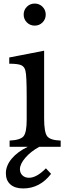

<svg xmlns="http://www.w3.org/2000/svg" viewBox="-20 -825 381 1079"><path d="M238 121 267 152Q204 234 110 234Q64 234 38.5 211.5Q13 189 13 149Q13 106 45.5 67Q78 28 136 0H34V-35Q95 -38 112.5 -59.5Q130 -81 130 -152V-280Q130 -402 123 -427Q118 -450 99.5 -458.5Q81 -467 32 -467V-502L228 -540V-159Q228 -82 245 -59.5Q262 -37 321 -35V0H201Q153 26 122.5 61.5Q92 97 92 126Q92 147 106 160.5Q120 174 143 174Q186 174 238 121ZM131 -699Q113 -717 113 -743Q113 -769 131 -787Q149 -805 175 -805Q201 -805 219 -787Q237 -769 237 -743Q237 -717 219 -699Q201 -681 175 -681Q149 -681 131 -699Z"/></svg>

Font: Libre Baskerville
Style: Regular
Weight: 400
Designer: Pablo Impallari, Rodrigo Fuenzalida
Foundry: Pablo Impallari, Rodrigo Fuenzalida
Version: Version 1.000